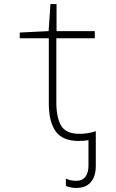

<svg xmlns="http://www.w3.org/2000/svg" viewBox="-20 -683 570 944"><path d="M367 10Q287 10 253.5 -37.5Q220 -85 220 -174V-495H77V-523L219 -530L228 -663H258V-530H446V-495H257V-179Q257 -104 281 -64.5Q305 -25 370 -25Q393 -25 413 -28.5Q433 -32 451 -38V133Q451 184 426.5 212.5Q402 241 356 241Q338 241 325.5 238Q313 235 304 231V195Q315 200 326.5 203Q338 206 354 206Q386 206 400.5 185.5Q415 165 415 131V6Q405 8 393 9Q381 10 367 10Z"/></svg>

Font: Noto Sans Mono Condensed ExtraLight
Style: Regular
Weight: 200
Width: 3
Designer: Monotype Design Team
Foundry: Monotype Imaging Inc.
Version: Version 2.014; ttfautohint (v1.8.4.7-5d5b)